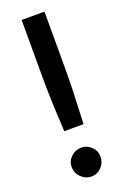

<svg xmlns="http://www.w3.org/2000/svg" viewBox="-150 -811 565 869"><g transform="rotate(-20 132.5 -376.0)"><path d="M86 -224 85 -247Q77 -383 77 -484V-763H187V-484Q187 -394 181 -274L179 -224ZM62 -60Q62 -88 83 -108Q104 -128 133 -128Q160 -128 180.5 -108Q201 -88 201 -60Q201 -31 181 -10Q161 11 133 11Q104 11 83 -10Q62 -31 62 -60Z"/></g></svg>

Font: Open Sauce One Medium
Style: Regular
Weight: 500
Designer: Alfredo Marco Pradil
Foundry: Creative Sauce Fz LLC
Version: Version 1.477